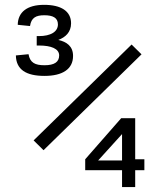

<svg xmlns="http://www.w3.org/2000/svg" viewBox="-20 -754 660 774"><path d="M158 -734.5C89.5 -734.5 52.5 -705.5 51.5 -654L101 -649C106 -683 125.5 -692.5 158.5 -692.5C193 -692.5 213.5 -682.5 213.5 -655.5C213.5 -626.5 185 -608.5 137 -608.5H128V-570.5H137.5C185.5 -570.5 218.5 -558 218.5 -530.5C218.5 -504 199 -491 159.5 -491C121.5 -491 101 -501 95 -535.5L44 -530.5C45 -473.5 85 -448 159.5 -448C231.5 -448 274.5 -475 274.5 -528.5C274.5 -568 248.5 -585.5 215 -593C243.5 -603.5 266.5 -624 266.5 -660C266.5 -709.5 225.5 -734.5 158 -734.5ZM115.5 -188 155.5 -148.5 550.5 -535 510.5 -574.5ZM323.5 -68H472V0H525V-68H562V-112H525V-277.5H468.5L323.5 -112ZM375.5 -107 472 -213.5V-107Z"/></svg>

Font: Monaspace Krypton Light
Style: Regular
Weight: 300
Designer: Riley Cran & the Lettermatic Team
Foundry: Lettermatic
Version: Version 1.101 (Monaspace Krypton)